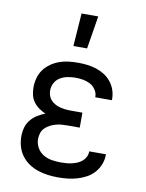

<svg xmlns="http://www.w3.org/2000/svg" viewBox="-86 -815 671 884"><g transform="rotate(10 250.0 -373.0)"><path d="M247 8Q223 8 199.5 5Q176 2 153 -5.5Q130 -13 110 -26.5Q90 -40 75.5 -59.5Q61 -79 54.5 -102Q48 -125 48 -149Q48 -170 53.5 -190Q59 -210 72 -226Q85 -242 102.5 -253Q120 -264 139 -271Q123 -278 108 -288.5Q93 -299 82.5 -313.5Q72 -328 68 -345.5Q64 -363 64 -381Q64 -403 70 -425Q76 -447 89 -464.5Q102 -482 120.5 -495Q139 -508 160 -515.5Q181 -523 203 -525.5Q225 -528 247 -528Q268 -528 289.5 -525.5Q311 -523 331.5 -516.5Q352 -510 370.5 -498.5Q389 -487 402.5 -470Q416 -453 423 -432.5Q430 -412 430 -390V-385H352V-388Q352 -405 341.5 -420.5Q331 -436 315.5 -444Q300 -452 282.5 -455Q265 -458 247 -458Q229 -458 210.5 -454.5Q192 -451 176 -441.5Q160 -432 151 -415.5Q142 -399 142 -380Q142 -368 146 -356Q150 -344 158.5 -335Q167 -326 178 -320Q189 -314 201 -311Q213 -308 225.5 -306.5Q238 -305 250 -305H306V-235H250Q236 -235 222 -234Q208 -233 194 -229Q180 -225 167.5 -218.5Q155 -212 145 -202Q135 -192 130.5 -178.5Q126 -165 126 -150Q126 -129 136.5 -110Q147 -91 165.5 -80Q184 -69 205 -65.5Q226 -62 247 -62Q260 -62 273 -63Q286 -64 299 -67Q312 -70 324 -75Q336 -80 346 -88.5Q356 -97 362 -109Q368 -121 368 -134V-135H446V-132Q446 -109 437.5 -87.5Q429 -66 414 -49Q399 -32 379 -21Q359 -10 337 -3.5Q315 3 292.5 5.5Q270 8 247 8ZM212 -600 223 -754H301L276 -600Z"/></g></svg>

Font: Iosevka Fixed
Style: Regular
Weight: 400
Monospace: yes
Designer: Belleve Invis
Foundry: Belleve Invis
Version: Version 33.2.4